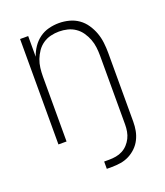

<svg xmlns="http://www.w3.org/2000/svg" viewBox="-132 -618 764 890"><g transform="rotate(-20 250.0 -172.5)"><path d="M241 183V147H266Q283 147 300 144Q317 141 332 133Q347 125 358.5 112.5Q370 100 377.5 85Q385 70 388 53Q391 36 391 19V-320Q391 -341 388.5 -362Q386 -383 378.5 -402.5Q371 -422 359 -439.5Q347 -457 329.5 -469Q312 -481 291.5 -486Q271 -491 250 -491Q229 -491 208.5 -486Q188 -481 170.5 -469Q153 -457 141 -439.5Q129 -422 121.5 -402.5Q114 -383 111.5 -362Q109 -341 109 -320V0H69V-520H109V-418Q117 -442 131.5 -463.5Q146 -485 166.5 -500Q187 -515 212 -521.5Q237 -528 263 -528Q288 -528 313 -521.5Q338 -515 358.5 -500.5Q379 -486 393.5 -464.5Q408 -443 416.5 -419.5Q425 -396 428 -370.5Q431 -345 431 -320V19Q431 42 427 63.5Q423 85 413 105Q403 125 387 140.5Q371 156 351.5 166Q332 176 310 179.5Q288 183 266 183Z"/></g></svg>

Font: Iosevka Curly Extralight
Style: Regular
Weight: 200
Monospace: yes
Designer: Belleve Invis
Foundry: Belleve Invis
Version: Version 22.1.2; ttfautohint (v1.8.4)